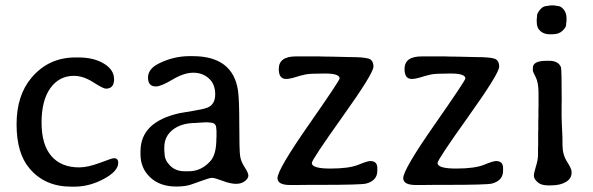

<svg xmlns="http://www.w3.org/2000/svg" viewBox="-20 -701 2235 724"><path d="M259.8 2.9H249Q148.9 2.9 91.3 -65.9Q42.5 -123 42.5 -232.4Q42.5 -341.3 98.6 -407.7Q163.1 -484.4 264.6 -484.4H275.4Q333.5 -484.4 371.8 -461.2Q410.2 -438 410.2 -402.3Q410.2 -366.7 379.4 -366.7Q369.1 -366.7 331.5 -390.9Q293.9 -415 258.8 -415Q203.1 -415 169.9 -368.7Q136.7 -322.3 136.7 -238.8Q136.7 -155.3 173.8 -112.5Q210.9 -69.8 278.3 -69.8Q311.5 -69.8 357.2 -87.2Q402.8 -104.5 409.7 -104.5Q425.8 -104.5 425.8 -86.9Q425.8 -55.7 371.6 -26.4Q317.4 2.9 259.8 2.9Z M675.8 -55.2H691.9Q739.3 -55.2 773.9 -94.2Q795.9 -119.1 795.9 -178.2L796.4 -184.6V-208Q795.4 -213.9 795.4 -217.3Q795.4 -238.8 771 -238.8L764.6 -239.7H751L747.6 -239.3L730.5 -238.3L717.3 -237.3Q664.6 -237.3 632.1 -212.2Q599.6 -187 599.6 -146V-131.8Q600.6 -125 600.6 -121.6Q600.6 -97.2 621.6 -76.2Q642.6 -55.2 675.8 -55.2ZM567.9 -375Q538.1 -375 538.1 -408.2Q538.1 -441.4 578.6 -461.4Q634.3 -489.3 694.8 -489.3H706.5Q857.9 -489.3 877.4 -359.9Q882.3 -327.6 882.3 -230.7Q882.3 -133.8 885.5 -112.5Q888.7 -91.3 902.6 -70.3Q916.5 -49.3 916.5 -38.8Q916.5 -28.3 903.6 -18.1Q890.6 -7.8 869.9 -7.8Q849.1 -7.8 819.6 -19Q790 -30.3 780 -30.3Q770 -30.3 745.4 -21Q720.7 -11.7 699 -4.6Q677.2 2.4 644 2.4Q583.5 2.4 546.6 -32Q509.8 -66.4 509.8 -119.1V-130.4Q509.8 -241.7 657.7 -274.4Q667 -276.4 707 -282.7Q747.1 -289.1 762.7 -295.4Q791.5 -307.1 791.5 -345.5Q791.5 -383.8 767.6 -405.3Q743.7 -426.8 708.7 -426.8Q673.8 -426.8 630.4 -400.9Q586.9 -375 567.9 -375Z M1155.8 -86.4Q1155.8 -65.4 1225.8 -65.4Q1295.9 -65.4 1330.8 -79.6Q1365.7 -93.8 1376 -93.8Q1402.8 -93.8 1402.8 -67.4V-57.1Q1402.8 -20 1360.8 -8.8Q1342.8 -3.9 1187.5 -3.9H1149.4L1099.1 -3.4H1074.2Q1026.4 -3.4 1026.4 -29.3Q1026.4 -61.5 1143.6 -229.5Q1260.7 -397.5 1260.7 -405.3Q1260.7 -423.8 1204.8 -423.8Q1148.9 -423.8 1131.6 -420.2Q1114.3 -416.5 1093.3 -409.9Q1072.3 -403.3 1058.6 -403.3Q1031.2 -403.3 1031.2 -440.9Q1031.2 -488.3 1095.7 -488.3H1184.6L1197.8 -487.8L1235.8 -487.3L1297.9 -485.8Q1350.1 -485.8 1369.1 -480.2Q1388.2 -474.6 1388.2 -449.5Q1388.2 -424.3 1272 -261.5Q1155.8 -98.6 1155.8 -86.4Z M1629.9 -86.4Q1629.9 -65.4 1700 -65.4Q1770 -65.4 1804.9 -79.6Q1839.8 -93.8 1850.1 -93.8Q1877 -93.8 1877 -67.4V-57.1Q1877 -20 1835 -8.8Q1816.9 -3.9 1661.6 -3.9H1623.5L1573.2 -3.4H1548.3Q1500.5 -3.4 1500.5 -29.3Q1500.5 -61.5 1617.7 -229.5Q1734.9 -397.5 1734.9 -405.3Q1734.9 -423.8 1679 -423.8Q1623 -423.8 1605.7 -420.2Q1588.4 -416.5 1567.4 -409.9Q1546.4 -403.3 1532.7 -403.3Q1505.4 -403.3 1505.4 -440.9Q1505.4 -488.3 1569.8 -488.3H1658.7L1671.9 -487.8L1710 -487.3L1772 -485.8Q1824.2 -485.8 1843.3 -480.2Q1862.3 -474.6 1862.3 -449.5Q1862.3 -424.3 1746.1 -261.5Q1629.9 -98.6 1629.9 -86.4Z M2004.4 -631.3 2005.4 -644.5Q2005.4 -650.9 2016.6 -664.8Q2027.8 -678.7 2044.4 -678.7Q2048.3 -679.7 2049.8 -679.7L2057.1 -680.7H2068.4L2081.1 -678.7Q2094.7 -678.7 2105.5 -665.3Q2116.2 -651.9 2116.2 -633.8V-621.1Q2114.7 -615.2 2114.7 -606.9Q2114.7 -598.6 2101.3 -585.2Q2087.9 -571.8 2063 -571.8H2051.3Q2032.2 -571.8 2018.1 -583.5Q2003.9 -595.2 2003.9 -618.2V-629.4ZM2057.6 -2H2045.9Q2020 -2 2006.6 -14.4Q1993.2 -26.9 1993.2 -38.1Q1993.2 -49.3 2001 -74Q2008.8 -98.6 2008.8 -117.2V-142.1L2009.3 -154.8V-200.7L2009.8 -213.9Q2009.8 -230 2009.8 -246.1L2010.3 -259.3Q2010.3 -272 2010.3 -285.2L2010.7 -298.3V-349.6Q2010.7 -389.6 2000 -410.2Q1989.3 -430.7 1989.3 -435.1V-444.8Q1989.3 -471.7 2040 -471.7H2051.3Q2085.4 -471.7 2095.2 -447.8Q2098.1 -440.4 2098.1 -321.3L2097.7 -308.6V-263.2L2098.6 -231.4L2100.1 -200.7Q2101.1 -189 2101.1 -153.6Q2101.1 -118.2 2118.2 -91.3Q2135.3 -64.5 2135.3 -54.2V-48.8Q2135.3 -27.8 2114 -14.9Q2092.8 -2 2057.6 -2Z"/></svg>

Font: Averia Libre Light
Style: Regular
Weight: 300
Version: Version 1.002